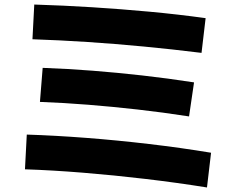

<svg xmlns="http://www.w3.org/2000/svg" viewBox="-20 -783 1040 846"><path d="M892 43Q761 22 621.5 5.5Q482 -11 346 -22Q210 -33 90 -37L98 -190Q223 -186 359.5 -175.5Q496 -165 636.5 -148.5Q777 -132 910 -110ZM813 -270Q697 -288 586 -300.5Q475 -313 368.5 -321.5Q262 -330 156 -334L168 -484Q279 -480 387.5 -471.5Q496 -463 607 -450.5Q718 -438 835 -420ZM868 -550Q739 -566 613 -578Q487 -590 365 -598Q243 -606 123 -610L131 -763Q261 -759 387.5 -751Q514 -743 638.5 -731.5Q763 -720 886 -703Z"/></svg>

Font: M PLUS 1 ExtraBold
Style: Regular
Weight: 800
Designer: Coji Morishita
Foundry: UNDERFOREST DESIGN
Version: Version 1.001